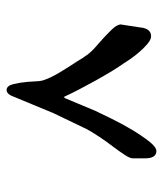

<svg xmlns="http://www.w3.org/2000/svg" viewBox="24 -548 494 582"><g transform="rotate(90 271.0 -257.0)"><path d="M323 -172 270 -44Q263 -30 253 -30Q240 -30 235 -50.5Q230 -71 228 -95Q227 -107 226.5 -119.5Q226 -132 224 -139Q217 -162 199.5 -191Q182 -220 166 -244L153 -265V-264Q143 -281 126.5 -296Q110 -311 96 -323Q81 -337 68.5 -350Q56 -363 54 -375L63 -434Q66 -468 90 -468Q100 -468 113 -457Q126 -446 138 -432Q150 -418 159 -405Q168 -392 171 -387L170 -388Q181 -373 195 -350Q209 -327 223.5 -301Q238 -275 251.5 -249Q265 -223 274 -203L278 -208L316 -299Q325 -318 340.5 -349.5Q356 -381 374 -411Q392 -441 409 -462.5Q426 -484 438 -484Q460 -484 460 -449V-413Q460 -404 449.5 -388Q439 -372 424 -352Q410 -334 395 -311.5Q380 -289 371 -272Z"/></g></svg>

Font: New Athena Unicode
Style: Bold
Weight: 700
Designer: J. Rusten 1997; rev. by R. Hancock 2001, 2002, rev. by D. Mastronarde 2002-2021
Foundry: Society for Classical Studies (formerly American Philological Association)
Version: Version 5.008